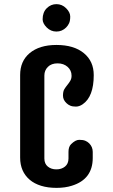

<svg xmlns="http://www.w3.org/2000/svg" viewBox="-20 -888 541 917"><path d="M303.2 -568.4Q284.2 -585.4 254.9 -585.4Q225.6 -585.4 208.7 -568.6Q191.9 -551.8 191.9 -527.3V-130.9Q191.9 -106 208.3 -92.5Q224.6 -79.1 249.3 -79.1Q273.9 -79.1 290.5 -92.5Q307.1 -106 307.1 -130.9V-162.6Q307.1 -187 319.3 -199.2Q340.3 -220.2 358.4 -220.2Q376.5 -220.2 387.2 -215.8Q397.9 -211.4 405.8 -203.6Q422.9 -186.5 422.9 -162.6V-133.8Q422.9 -31.7 323.2 -1Q291 9.3 249.8 9.3Q208.5 9.3 176.3 -0.7Q144 -10.7 122.1 -29.3Q76.2 -68.4 76.2 -135.3V-529.8Q76.2 -595.7 121.1 -633.8Q168 -673.3 249.5 -673.3Q333.5 -673.3 380.9 -633.8Q427.7 -595.2 427.7 -529.3Q427.7 -426.3 375 -390.1Q358.9 -378.9 342.5 -378.9Q326.2 -378.9 315.7 -383.3Q305.2 -387.7 297.4 -395.5Q280.8 -411.1 280.8 -431.2Q280.8 -451.2 287.1 -461.7Q293.5 -472.2 301.3 -481.7Q309.1 -491.2 315.4 -501.7Q321.8 -512.2 321.8 -525.9Q321.8 -539.6 316.9 -550Q312 -560.5 303.2 -568.4ZM249.5 -868.2Q276.4 -868.2 295.9 -848.6Q315.4 -829.1 315.4 -809.1Q315.4 -789.1 310.1 -777.3Q304.7 -765.6 295.9 -756.8Q276.4 -737.3 249.5 -737.3Q222.7 -737.3 203.1 -756.8Q183.6 -776.4 183.6 -795.9Q183.6 -829.1 203.1 -848.6Q222.7 -868.2 249.5 -868.2Z"/></svg>

Font: Supermercado
Style: Regular
Weight: 400
Designer: James Grieshaber
Foundry: James Grieshaber
Version: Version 1.002